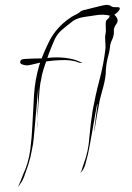

<svg xmlns="http://www.w3.org/2000/svg" viewBox="-20 -690 548 796"><path d="M460 -660.2Q476.6 -661.1 476.6 -656.2Q476.6 -655.3 476.6 -655.3Q476.6 -649.4 472.7 -645.5Q452.1 -621.1 431.6 -626Q410.2 -630.9 384.8 -627.9Q361.3 -624 332 -620.1Q302.7 -616.2 283.2 -603.5Q262.7 -587.9 256.8 -583Q250 -578.1 232.4 -562.5Q214.8 -544.9 206.1 -525.4Q197.3 -505.9 182.6 -467.8Q173.8 -442.4 164.1 -414.1Q154.3 -385.7 150.4 -359.4Q147.5 -350.6 144.5 -323.2Q142.6 -294.9 139.6 -262.7Q136.7 -224.6 134.8 -191.4Q132.8 -158.2 132.8 -158.2Q133.8 -158.2 134.8 -178.7Q134.8 -200.2 135.7 -227.5Q137.7 -259.8 137.7 -290Q138.7 -320.3 138.7 -320.3Q137.7 -320.3 135.7 -293Q132.8 -265.6 129.9 -228.5Q126 -183.6 122.1 -140.6Q118.2 -96.7 116.2 -88.9Q112.3 -66.4 106.4 -39.1Q99.6 -11.7 83 34.2Q75.2 57.6 64.5 71.3Q54.7 85 54.7 85.9Q54.7 85.9 54.7 85.9Q54.7 85.9 54.7 85.9Q54.7 85 59.6 73.2Q65.4 61.5 76.2 32.2Q97.7 -12.7 105.5 -68.4Q112.3 -123 114.3 -172.9Q117.2 -235.4 121.1 -296.9Q125 -358.4 142.6 -418.9Q160.2 -472.7 187.5 -525.4Q215.8 -577.1 265.6 -612.3Q277.3 -621.1 291 -627.9Q305.7 -634.8 309.6 -638.7Q318.4 -647.5 333 -649.4Q346.7 -652.3 372.1 -659.2Q412.1 -669.9 423.8 -669.9Q423.8 -669.9 423.8 -669.9Q434.6 -668.9 438.5 -666Q441.4 -664.1 444.3 -662.1Q448.2 -660.2 460 -660.2Q460 -660.2 447.3 -647.5Q434.6 -635.7 425.8 -627Q425.8 -627 460 -660.2ZM68.4 -442.4Q73.2 -446.3 119.1 -447.3Q165 -447.3 181.6 -450.2Q196.3 -452.1 212.9 -452.1Q231.4 -452.1 250 -450.2Q287.1 -445.3 304.7 -436.5Q319.3 -431.6 320.3 -430.7Q320.3 -429.7 317.4 -429.7Q310.5 -428.7 303.7 -431.6Q276.4 -443.4 225.6 -440.4Q175.8 -438.5 127 -425.8Q123 -424.8 110.4 -421.9Q97.7 -418.9 92.8 -418.9Q81.1 -418.9 69.3 -423.8Q63.5 -427.7 63.5 -432.6Q63.5 -436.5 68.4 -442.4ZM434.6 -624Q437.5 -634.8 442.4 -635.7Q442.4 -635.7 442.4 -635.7Q448.2 -634.8 452.1 -630.9Q467.8 -617.2 467.8 -604.5Q467.8 -598.6 463.9 -592.8Q451.2 -576.2 452.1 -562.5Q453.1 -543.9 445.3 -526.4Q436.5 -509.8 435.5 -491.2Q433.6 -475.6 429.7 -461.9Q425.8 -448.2 422.9 -432.6Q419.9 -417 418.9 -399.4Q418.9 -382.8 416 -366.2Q413.1 -347.7 408.2 -330.1Q403.3 -312.5 398.4 -293.9Q392.6 -273.4 389.6 -252.9Q385.7 -231.4 381.8 -210.9Q379.9 -199.2 377.9 -187.5Q376 -175.8 374 -163.1Q374 -162.1 373 -154.3Q372.1 -146.5 371.1 -145.5Q371.1 -145.5 372.1 -160.2Q374 -174.8 376 -194.3Q378.9 -216.8 381.8 -238.3Q384.8 -258.8 384.8 -258.8Q381.8 -259.8 375 -216.8Q367.2 -173.8 367.2 -171.9Q359.4 -130.9 352.5 -89.8Q345.7 -49.8 334 -9.8Q329.1 7.8 321.3 17.6Q314.5 26.4 313.5 27.3Q313.5 27.3 313.5 27.3Q313.5 27.3 313.5 27.3Q313.5 25.4 317.4 18.6Q320.3 9.8 327.1 -10.7Q346.7 -62.5 350.6 -121.1Q355.5 -178.7 364.3 -233.4Q376 -296.9 392.6 -359.4Q409.2 -421.9 417 -486.3Q418 -498 417 -507.8Q416 -517.6 416 -529.3Q415 -538.1 417 -546.9Q418.9 -555.7 418.9 -565.4Q417 -596.7 419.9 -603.5Q422.9 -609.4 426.8 -611.3Q428.7 -612.3 430.7 -615.2Q433.6 -617.2 434.6 -624Q434.6 -624 444.3 -613.3Q455.1 -602.5 460.9 -595.7Q460.9 -595.7 434.6 -624Z"/></svg>

Font: Margalida Font
Style: Regular
Weight: 400
Designer: Mateu Riera. mateurierasureda@hotmail.com
Version: Version 1.0